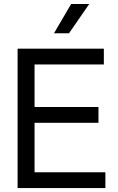

<svg xmlns="http://www.w3.org/2000/svg" viewBox="-20 -954 601 974"><path d="M69.3 0H514.6V-80.1H155.3V-331.1H479.5V-411.1H155.3V-627H506.8V-707H69.3ZM330.1 -785.2 432.6 -933.6H340.8L253.9 -785.2Z"/></svg>

Font: Wanted Sans
Style: Regular
Weight: 400
Designer: Original Design by Kil Hyung-jin and Kang Hanbin, Wanted Lab, Inc; Hangeul from Source Han Sans by Jang Soo-young and Ka
Foundry: Wanted Lab, Inc.
Version: Version 1.001;Glyphs 3.2 (3227)